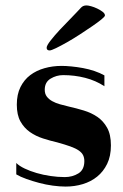

<svg xmlns="http://www.w3.org/2000/svg" viewBox="-20 -678 455 708"><path d="M40 -77Q51 -66 71 -56.5Q91 -47 115 -40Q139 -33 166 -29Q193 -25 219 -25Q247 -25 269 -38.5Q291 -52 291 -84Q291 -96 286.5 -105.5Q282 -115 270.5 -123Q259 -131 239.5 -138Q220 -145 191 -153Q165 -159 138.5 -167.5Q112 -176 90.5 -191Q69 -206 55.5 -230Q42 -254 42 -292Q42 -330 55.5 -357Q69 -384 91.5 -401Q114 -418 144 -426.5Q174 -435 207 -435Q223 -435 243.5 -433Q264 -431 286 -427Q308 -423 328.5 -416Q349 -409 365 -400V-360Q333 -381 294 -391Q255 -401 213 -401Q188 -401 166.5 -388Q145 -375 145 -347Q145 -332 152.5 -322Q160 -312 172.5 -305Q185 -298 201 -293.5Q217 -289 234 -285Q261 -279 289 -270.5Q317 -262 339 -247Q361 -232 375 -207Q389 -182 389 -142Q389 -102 375 -73.5Q361 -45 338 -26.5Q315 -8 285 1Q255 10 222 10Q200 10 174.5 6.5Q149 3 124.5 -3.5Q100 -10 77.5 -18Q55 -26 40 -35ZM367 -621Q367 -617 353.5 -606Q340 -595 319.5 -581Q299 -567 274.5 -551Q250 -535 227 -522Q204 -509 186.5 -500.5Q169 -492 163 -492Q152 -492 152 -502Q152 -510 166.5 -528.5Q181 -547 200 -567.5Q219 -588 237.5 -606.5Q256 -625 263 -633Q271 -641 278.5 -649.5Q286 -658 299 -658Q305 -658 316 -655Q327 -652 338.5 -646.5Q350 -641 358.5 -634.5Q367 -628 367 -621Z"/></svg>

Font: Gamine
Style: Bold
Weight: 700
Designer: Tapiwanashe Sebastian Garikayi
Version: Version 1.000